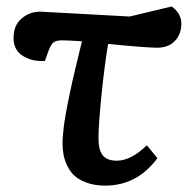

<svg xmlns="http://www.w3.org/2000/svg" viewBox="-20 -561 589 595"><path d="M285.2 -130.9Q285.2 -96.2 298.6 -79.6Q312 -63 341.8 -63Q385.7 -63 435.1 -110.8L467.8 -70.8Q404.8 14.2 306.2 14.2Q275.4 14.2 251.5 6.1Q227.5 -2 213.1 -14.4Q198.7 -26.9 189.7 -44.7Q180.7 -62.5 177.2 -80.1Q173.8 -97.7 173.8 -117.2Q173.8 -127.9 175 -142.1Q176.3 -156.2 177.7 -169.2Q179.2 -182.1 182.6 -201.4Q186 -220.7 188.5 -233.6Q190.9 -246.6 195.8 -269.3Q200.7 -292 203.1 -303.5Q205.6 -314.9 211.4 -339.4Q217.3 -363.8 219.2 -371.8Q221.2 -379.9 227.1 -404.8Q232.9 -429.7 233.9 -433.1Q189.5 -436 172.9 -436Q154.3 -436 146.2 -429.9Q138.2 -423.8 130.9 -404.8L119.1 -372.1Q80.1 -369.6 51 -387.7Q22 -405.8 22 -442.9Q22 -482.9 47.1 -503.9Q72.3 -524.9 105 -524.9L381.8 -509.8L512.2 -541Q542 -519 542 -487.8Q542 -455.1 522 -434.1Q502 -413.1 466.8 -413.1Q435.1 -413.1 314.9 -424.8Q303.2 -353 294.2 -263.4Q285.2 -173.8 285.2 -130.9Z"/></svg>

Font: Literata Book SemiBold
Style: Italic
Weight: 600
Italic angle: -3°
Designer: Latin by Veronika Burian and Jose Scaglione. Greek by Irene Vlachou. Cyrillic by Vera Evstafieva
Foundry: TypeTogether
Version: Version 1.003;PS 001.003;hotconv 1.0.88;makeotf.lib2.5.64775